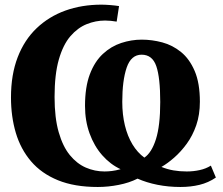

<svg xmlns="http://www.w3.org/2000/svg" viewBox="-20 -772 934 804"><path d="M863 -78.5 884 -28.5Q852.5 -7 815.5 2Q778.5 11 735.5 11Q685.5 11 639.2 1.8Q593 -7.5 556 -24Q521.5 -6.5 477.2 2.2Q433 11 389.5 11Q292 11 222.8 -17.2Q153.5 -45.5 110 -96.5Q66.5 -147.5 46.2 -215.8Q26 -284 26 -364Q26 -459.5 54 -532.2Q82 -605 133.5 -654Q185 -703 254 -727.8Q323 -752.5 405 -752.5Q419.5 -752.5 441.8 -750.8Q464 -749 478.5 -746.5L468.5 -681.5Q456.5 -683.5 444 -684.8Q431.5 -686 420 -686Q380.5 -686 342.8 -670.8Q305 -655.5 274.5 -620Q244 -584.5 226.2 -522.2Q208.5 -460 208.5 -366Q208.5 -278.5 225.8 -218.5Q243 -158.5 272.5 -122.5Q302 -86.5 339.5 -70.2Q377 -54 417.5 -54Q432.5 -54 448.8 -56Q465 -58 485 -63.5Q442 -83.5 408.2 -121.8Q374.5 -160 355.2 -213Q336 -266 336 -328.5Q336 -407.5 356.2 -461Q376.5 -514.5 410.8 -546.2Q445 -578 487.5 -592Q530 -606 573.5 -606Q616.5 -606 659.5 -594.5Q702.5 -583 738 -554.2Q773.5 -525.5 795.2 -474.8Q817 -424 817 -346Q817 -291.5 801.8 -247.5Q786.5 -203.5 761.8 -169.8Q737 -136 709.2 -111.8Q681.5 -87.5 656 -73Q680.5 -63 706.5 -58.5Q732.5 -54 762 -54Q790 -54 816.2 -59.8Q842.5 -65.5 863 -78.5ZM584.5 -112Q615 -132.5 633 -189.2Q651 -246 651 -345Q651 -447 634.5 -495Q618 -543 573 -543Q529 -543 510.5 -489Q492 -435 492 -345.5Q492 -292 503 -246.8Q514 -201.5 534.8 -167.2Q555.5 -133 584.5 -112Z"/></svg>

Font: Merriweather 24pt Black
Style: Regular
Weight: 900
Designer: Eben Sorkin
Foundry: Eben Sorkin
Version: Version 2.100